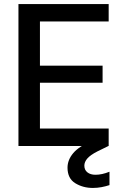

<svg xmlns="http://www.w3.org/2000/svg" viewBox="-20 -720 611 947"><path d="M71 0V-700H516V-614H177V-396H486V-312H177V-86H516V0ZM438 207Q389 207 351 183.5Q313 160 313 107Q313 69 341 35.5Q369 2 441 -30L490 -52L515 0L460 27Q425 45 410.5 62Q396 79 396 97Q396 118 411 130Q426 142 451 142Q483 142 520 127V193Q502 199 481 203Q460 207 438 207Z"/></svg>

Font: Ultramarine Medium
Style: Regular
Weight: 500
Designer: Colophon Foundry, Jonny Pinhorn
Foundry: Colophon Foundry
Version: Version 1.200; ttfautohint (v1.8.3)